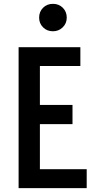

<svg xmlns="http://www.w3.org/2000/svg" viewBox="-20 -981 507 1001"><path d="M77 0V-735H399V-637H188V-434H358V-334H188V-99H432V0ZM256 -818Q225 -818 204.5 -838.5Q184 -859 184 -889Q184 -920 204.5 -940.5Q225 -961 256 -961Q287 -961 307.5 -940.5Q328 -920 328 -889Q328 -859 307 -838.5Q286 -818 256 -818Z"/></svg>

Font: Alata
Style: Regular
Weight: 400
Designer: Spyros Zevelakis, Eben Sorkin
Foundry: Spyros Zevelakis
Version: Version 1.005; ttfautohint (v1.8.4.7-5d5b)